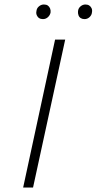

<svg xmlns="http://www.w3.org/2000/svg" viewBox="-20 -834 430 854"><path d="M83 0 225 -658H270L127 0ZM171 -749Q161 -749 154 -753.5Q147 -758 143.5 -766.5Q140 -775 142 -784Q143 -797 153 -805.5Q163 -814 175 -814Q186 -814 192.5 -809.5Q199 -805 202.5 -797Q206 -789 205 -779Q203 -767 193.5 -758Q184 -749 171 -749ZM356 -749Q346 -749 339 -753.5Q332 -758 329 -766.5Q326 -775 327 -784Q328 -797 338 -805.5Q348 -814 360 -814Q370 -814 377 -809.5Q384 -805 387.5 -797Q391 -789 389 -779Q388 -767 378.5 -758Q369 -749 356 -749Z"/></svg>

Font: Ysabeau Office ExtraLight
Style: Italic
Weight: 250
Italic angle: -12°
Designer: Christian Thalmann (Catharsis Fonts)
Version: Version 2.001;gftools[0.9.30]; featfreeze: tnum,lnum,ss02